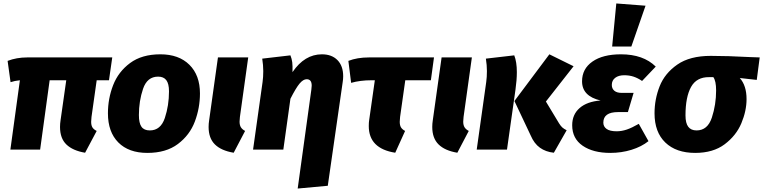

<svg xmlns="http://www.w3.org/2000/svg" viewBox="-20 -865 4412 1110"><path d="M509 -189Q507 -167 507 -161Q507 -141 514 -129Q521 -117 539 -108L472 18Q401 6 364 -29.5Q327 -65 327 -131Q327 -150 330 -169L363 -401H267L212 0H40L95 -401Q65 -398 41 -390L24 -513Q76 -533 137 -533H629L610 -401H539Z M604 -210Q604 -295 634 -372.5Q664 -450 732 -500.5Q800 -551 907 -551Q1014 -551 1075 -490.5Q1136 -430 1136 -325Q1136 -241 1106.5 -162.5Q1077 -84 1008.5 -32.5Q940 19 832 19Q724 19 664 -41.5Q604 -102 604 -210ZM957 -337Q957 -381 941.5 -401.5Q926 -422 894 -422Q831 -422 807 -351.5Q783 -281 783 -200Q783 -153 798 -132Q813 -111 846 -111Q909 -111 933 -183Q957 -255 957 -337Z M1367 -189Q1365 -169 1365 -162Q1365 -142 1372.5 -129.5Q1380 -117 1397 -108L1331 18Q1259 6 1222.5 -30Q1186 -66 1186 -131Q1186 -150 1189 -169L1240 -533H1415Z M1780 -347Q1782 -365 1782 -370Q1782 -407 1753 -407Q1733 -407 1712 -382Q1691 -357 1659 -294L1618 0H1443L1498 -391Q1502 -419 1502 -454Q1502 -488 1496 -526L1659 -545Q1667 -525 1669.5 -505Q1672 -485 1671 -448Q1741 -551 1841 -551Q1898 -551 1931 -517.5Q1964 -484 1964 -424Q1964 -407 1961 -389L1875 209L1701 225Z M2293 -189Q2291 -167 2291 -161Q2291 -141 2298 -129Q2305 -117 2322 -108L2265 18Q2112 -6 2112 -136Q2112 -157 2114 -169L2147 -401H2128Q2062 -401 2010 -386L1994 -513Q2045 -533 2113 -533H2489L2471 -401H2323Z M2660 -189Q2658 -169 2658 -162Q2658 -142 2665.5 -129.5Q2673 -117 2690 -108L2624 18Q2552 6 2515.5 -30Q2479 -66 2479 -131Q2479 -150 2482 -169L2533 -533H2708Z M3048 -82 2954 -281 3156 -551 3296 -482 3136 -278 3212 -152Q3222 -136 3231 -128Q3240 -120 3256 -112L3182 18Q3135 13 3101.5 -11Q3068 -35 3048 -82ZM2791 -391Q2795 -419 2795 -454Q2795 -488 2789 -526L2953 -545Q2968 -507 2968 -448Q2968 -402 2960 -346L2911 0H2736Z M3288 -141Q3288 -203 3331 -240.5Q3374 -278 3452 -284Q3345 -309 3345 -395Q3345 -467 3405 -509Q3465 -551 3570 -551Q3699 -551 3771 -480L3692 -397Q3667 -414 3642.5 -422Q3618 -430 3589 -430Q3556 -430 3536.5 -415Q3517 -400 3517 -374Q3517 -353 3531.5 -340.5Q3546 -328 3574 -328H3643L3610 -217H3553Q3468 -217 3468 -156Q3468 -133 3487 -119.5Q3506 -106 3545 -106Q3574 -106 3603.5 -116Q3633 -126 3673 -149L3729 -49Q3689 -17 3631 1Q3573 19 3508 19Q3409 19 3348.5 -22.5Q3288 -64 3288 -141ZM3712 -832 3630 -596H3519L3543 -845Z M3764 -210Q3764 -291 3793.5 -366Q3823 -441 3895.5 -491.5Q3968 -542 4089 -542Q4185 -542 4316 -535Q4334 -535 4372 -533L4355 -403L4257 -414Q4296 -370 4296 -292Q4296 -224 4266 -152.5Q4236 -81 4169.5 -31Q4103 19 3999 19Q3889 19 3826.5 -41Q3764 -101 3764 -210ZM4120 -342Q4120 -397 4104 -419H4080Q4007 -420 3975 -362Q3943 -304 3943 -198Q3943 -153 3959 -132Q3975 -111 4007 -111Q4071 -111 4095.5 -185.5Q4120 -260 4120 -342Z"/></svg>

Font: Trujillo ExtraBold
Style: Italic
Weight: 800
Italic angle: -8°
Designer: Fira Sans original fonts by bBox Type GmbH, Carrois Corporate GbR, & Edenspiekermann AG / Changes by Cristiano Sobral
Foundry: Fira Sans original fonts by bBox Type GmbH, Carrois Corporate GbR, & Edenspiekermann AG / Changes by Cristiano Sobral
Version: Version 4.301;July 28, 2020;FontCreator 13.0.0.2655 64-bit